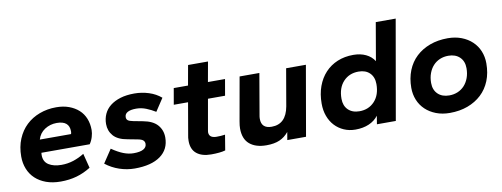

<svg xmlns="http://www.w3.org/2000/svg" viewBox="-58 -965 3329 1272"><g transform="rotate(-10 1607.0 -329.0)"><path d="M266 10Q211 10 168.5 -5.5Q126 -21 96.5 -48.5Q67 -76 51.5 -114.5Q36 -153 36 -198Q36 -264 58 -316.5Q80 -369 118 -405Q156 -441 208 -460.5Q260 -480 320 -480Q368 -480 406 -466Q444 -452 471 -427.5Q498 -403 512 -368Q526 -333 526 -291Q526 -270 518.5 -245Q511 -220 497 -200H172Q171 -195 171 -185Q171 -140 204 -119Q237 -98 290 -98Q332 -98 370.5 -110.5Q409 -123 444 -145L469 -47Q423 -18 373.5 -4Q324 10 266 10ZM306 -377Q261 -377 225 -353.5Q189 -330 177 -288H387Q390 -295 390 -306Q390 -377 306 -377Z M764 10Q712 10 661.5 -7Q611 -24 569 -57L629 -147Q671 -118 706 -104.5Q741 -91 774 -91Q818 -91 840 -103.5Q862 -116 862 -139Q862 -153 852 -162.5Q842 -172 813 -177L750 -189Q685 -200 656 -233.5Q627 -267 627 -313Q627 -349 641 -380Q655 -411 683 -433Q711 -455 751.5 -467.5Q792 -480 846 -480Q896 -480 943 -465Q990 -450 1025 -420L969 -335Q940 -353 907.5 -366Q875 -379 841 -379Q803 -379 783 -368Q763 -357 763 -335Q763 -321 772.5 -313.5Q782 -306 808 -301L871 -289Q937 -277 967.5 -242Q998 -207 998 -158Q998 -78 937 -34Q876 10 764 10Z M1279 6Q1216 6 1181 -22.5Q1146 -51 1146 -108Q1146 -130 1150 -147L1187 -361H1091L1110 -470H1206L1230 -604H1364L1340 -470H1455L1436 -361H1321L1285 -157Q1283 -149 1283 -143Q1283 -103 1334 -103Q1347 -103 1363.5 -104Q1380 -105 1391 -107L1374 -4Q1357 1 1332.5 3.5Q1308 6 1279 6Z M1650 10Q1578 10 1537 -24.5Q1496 -59 1496 -130Q1496 -149 1501 -177L1553 -470H1686L1639 -197Q1636 -183 1636 -170Q1636 -105 1705 -105Q1802 -105 1823 -221L1866 -470H1999L1917 0H1791L1800 -53Q1774 -21 1738.5 -5.5Q1703 10 1650 10Z M2249 10Q2207 10 2171.5 -5.5Q2136 -21 2110.5 -48.5Q2085 -76 2071 -114Q2057 -152 2057 -198Q2057 -262 2076 -314Q2095 -366 2129.5 -403Q2164 -440 2212 -460Q2260 -480 2319 -480Q2367 -480 2403.5 -462.5Q2440 -445 2460 -413L2504 -668H2638L2521 0H2394L2403 -56Q2379 -24 2339.5 -7Q2300 10 2249 10ZM2296 -105Q2358 -105 2397.5 -147.5Q2437 -190 2437 -263Q2437 -310 2409.5 -337.5Q2382 -365 2334 -365Q2271 -365 2231.5 -322.5Q2192 -280 2192 -207Q2192 -160 2220 -132.5Q2248 -105 2296 -105Z M2884 10Q2833 10 2791.5 -6Q2750 -22 2720.5 -50Q2691 -78 2675.5 -116Q2660 -154 2660 -198Q2660 -262 2681 -314.5Q2702 -367 2741 -403.5Q2780 -440 2834 -460Q2888 -480 2954 -480Q3005 -480 3046.5 -464Q3088 -448 3117.5 -420Q3147 -392 3162.5 -354Q3178 -316 3178 -272Q3178 -207 3157 -155Q3136 -103 3097 -66.5Q3058 -30 3004 -10Q2950 10 2884 10ZM2900 -105Q2931 -105 2957 -116Q2983 -127 3002 -147.5Q3021 -168 3032 -197.5Q3043 -227 3043 -263Q3043 -310 3014.5 -337.5Q2986 -365 2938 -365Q2907 -365 2881 -354Q2855 -343 2836 -322.5Q2817 -302 2806 -272.5Q2795 -243 2795 -207Q2795 -160 2823.5 -132.5Q2852 -105 2900 -105Z"/></g></svg>

Font: Celebes
Style: Bold Italic
Weight: 700
Italic angle: -10°
Designer: Anugrah Pasau
Foundry: Lafontype
Version: Version 1.000; ttfautohint (v1.8.4)